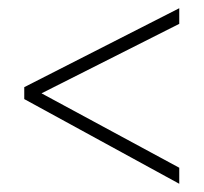

<svg xmlns="http://www.w3.org/2000/svg" viewBox="-20 -587 495 467"><path d="M416 -140V-179L81 -360L416 -529V-567L39 -375V-346Z"/></svg>

Font: Noto Sans Malayalam Condensed ExtraLight
Style: Regular
Weight: 200
Width: 3
Designer: Jelle Bosma - Monotype Design Team
Foundry: Monotype Imaging Inc.
Version: Version 2.104